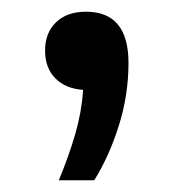

<svg xmlns="http://www.w3.org/2000/svg" viewBox="-20 -147 298 328"><path d="M80.5 161Q98 118.5 108.8 81.2Q119.5 44 122 6.5Q92 4.5 74.5 -13.2Q57 -31 57 -60.5Q57 -91 75.8 -109Q94.5 -127 127 -127Q199.5 -127 199.5 -39.5Q199.5 15 183.2 67Q167 119 141 161Z"/></svg>

Font: Encode Sans Semi Expanded Medium
Style: Regular
Weight: 500
Width: 6
Designer: Multiple Designers
Foundry: Impallari Type
Version: Version 3.000; ttfautohint (v1.8.3) -l 8 -r 50 -G 200 -x 14 